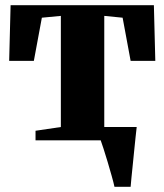

<svg xmlns="http://www.w3.org/2000/svg" viewBox="-20 -543 636 743"><path d="M423 180Q419.5 163.5 412.2 137.8Q405 112 396.8 84.5Q388.5 57 381 33.5Q373.5 10 369 -2L346 -51.5H509Q507 -35 504.5 -10.8Q502 13.5 499.2 40.8Q496.5 68 493.8 94.5Q491 121 488.8 143.5Q486.5 166 485.5 180ZM117.5 0V-37L215.5 -51.5V-481.5L142 -474.5L111 -307.5H15.5L21 -523H575.5L581 -307.5H485.5L454.5 -474.5L383.5 -481.5V-51.5L483 -37V0Z"/></svg>

Font: Merriweather 96pt Black
Style: Regular
Weight: 900
Version: Version 2.100